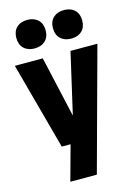

<svg xmlns="http://www.w3.org/2000/svg" viewBox="-152 -873 815 1168"><g transform="rotate(-15 256.0 -289.5)"><path d="M145 0 -3.5 -548.5H172.5L259 -165L347 -548.5H516.5L307 220H140L200.5 0ZM372 -619.5Q330 -619.5 304.8 -643.2Q279.5 -667 279.5 -709.5Q279.5 -751.5 304.8 -775.2Q330 -799 372 -799Q414 -799 439 -775.2Q464 -751.5 464 -709.5Q464 -667 439 -643.2Q414 -619.5 372 -619.5ZM141 -619.5Q99 -619.5 74 -643.2Q49 -667 49 -709.5Q49 -751.5 74 -775.2Q99 -799 141 -799Q183 -799 208.2 -775.2Q233.5 -751.5 233.5 -709.5Q233.5 -667 208.2 -643.2Q183 -619.5 141 -619.5Z"/></g></svg>

Font: Encode Sans Cnd XBd
Style: Regular
Weight: 800
Width: 3
Designer: Multiple Designers
Foundry: Impallari Type
Version: Version 3.002; ttfautohint (v1.8.3) -l 8 -r 50 -G 200 -x 14 